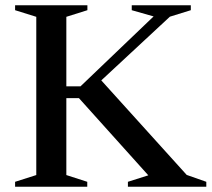

<svg xmlns="http://www.w3.org/2000/svg" viewBox="-20 -705 799 725"><path d="M685 -44.5 759 -18.5V0H463V-18.5L540 -43L278 -334.5H192.5V-379H284L560 -643L477.5 -666.5V-685H700.5V-666.5L621.5 -642L320 -362L357 -407.5ZM230.5 -641.5V-44L309.5 -18.5V0H37V-18.5L117 -44V-641.5L37 -666.5V-685H310V-666.5Z"/></svg>

Font: Newsreader 36pt Medium
Style: Regular
Weight: 500
Designer: Hugues Gentile
Foundry: Production Type
Version: Version 1.003